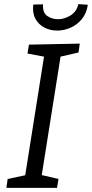

<svg xmlns="http://www.w3.org/2000/svg" viewBox="-20 -909 445 929"><path d="M360 -655 273 -635 182 -62 263 -43 256 0H11L17 -43L102 -61L193 -635L113 -650L120 -693L366 -698ZM257 -761Q223 -761 195 -775.5Q167 -790 151.5 -818Q136 -846 141 -887L188 -888Q186 -847 209 -831.5Q232 -816 261 -816Q292 -816 321.5 -834.5Q351 -853 359 -889L405 -886Q399 -844 375.5 -816Q352 -788 320.5 -774.5Q289 -761 257 -761Z"/></svg>

Font: Bitter
Style: Italic
Weight: 400
Italic angle: -9°
Designer: Sol Matas, and Bitter project Authors
Foundry: Sol Matas
Version: Version 2.001